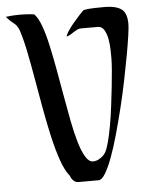

<svg xmlns="http://www.w3.org/2000/svg" viewBox="-53 -796 641 838"><g transform="rotate(-5 267.0 -376.5)"><path d="M4 -747Q20 -749 35.5 -750Q51 -751 66 -751Q82 -751 97.5 -750Q113 -749 128 -747Q145 -730 158.5 -693Q172 -656 183 -606Q194 -556 204.5 -498.5Q215 -441 225 -383Q235 -325 245.5 -271Q256 -217 268 -176Q280 -135 295 -110Q310 -85 328 -85Q344 -85 360 -95.5Q376 -106 384 -120Q392 -134 400 -164.5Q408 -195 415 -234Q422 -273 427.5 -317.5Q433 -362 437.5 -402.5Q442 -443 444.5 -476Q447 -509 447 -527Q447 -540 446.5 -563.5Q446 -587 442 -610Q438 -633 428 -650.5Q418 -668 400 -668H326Q317 -668 309 -664Q301 -660 293.5 -655Q286 -650 278 -645Q270 -640 261 -638Q261 -645 271.5 -661Q282 -677 296.5 -694.5Q311 -712 325 -727Q339 -742 345 -747Q367 -751 392 -751.5Q417 -752 439 -752Q484 -752 509 -735.5Q534 -719 534 -669Q534 -655 529 -619.5Q524 -584 515 -534.5Q506 -485 494 -426Q482 -367 467.5 -308Q453 -249 437.5 -193.5Q422 -138 406 -95Q390 -52 374.5 -26.5Q359 -1 345 -1H256Q244 -1 234.5 -10.5Q225 -20 222 -31Q201 -56 184.5 -103.5Q168 -151 154.5 -210.5Q141 -270 129 -336.5Q117 -403 106 -467Q95 -531 83.5 -587.5Q72 -644 59 -683Q51 -705 34 -717.5Q17 -730 4 -747Z"/></g></svg>

Font: Augsburger Schrift CAT
Style: Regular
Weight: 400
Designer: Peter Wiegel nach Roos&Junge Offenbach
Foundry: CAT-Fonts, Peter Wiegel
Version: Version 1.000